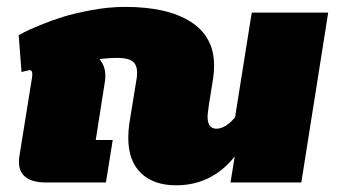

<svg xmlns="http://www.w3.org/2000/svg" viewBox="-20 -537 998 565"><path d="M35 -433.3Q40.8 -436.7 51.7 -442.5Q62.5 -448.3 96.7 -462.5Q130.8 -476.7 165.8 -487.5Q200.8 -498.3 250.8 -507.5Q300.8 -516.7 348.3 -516.7Q472.5 -516.7 541.2 -472.9Q610 -429.2 610 -344.2Q610 -326.7 607.5 -308.3L594.2 -225Q590.8 -200 590.8 -194.2Q590.8 -158.3 616.7 -158.3Q643.3 -158.3 671.7 -191.7L720.8 -500H945.8L866.7 0H658.3L670.8 -76.7Q603.3 8.3 498.3 8.3Q432.5 8.3 395 -27.5Q357.5 -63.3 357.5 -131.7Q357.5 -154.2 360.8 -175L382.5 -308.3Q383.3 -314.2 383.3 -324.2Q383.3 -346.7 369.6 -356.7Q355.8 -366.7 325 -366.7Q301.7 -366.7 272.5 -363.3Q290 -342.5 290 -315Q290 -305 289.2 -300L261.7 -125H311.7L291.7 0H116.7Q35.8 0 35.8 -60.8Q35.8 -70 36.7 -75L74.2 -308.3Q77.5 -329.2 68.3 -330.8Q63.3 -330 54.6 -327.9Q45.8 -325.8 43.3 -325Z"/></svg>

Font: BoonTook
Style: Italic
Weight: 400
Italic angle: -9°
Designer: Sungsit Sawaiwan
Foundry: FontUni
Version: Version 3.0